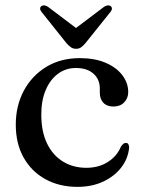

<svg xmlns="http://www.w3.org/2000/svg" viewBox="-20 -699 542 730"><path d="M467.5 -349Q467.5 -325.5 452.2 -309.8Q437 -294 411.5 -294Q386.5 -294 373 -308.2Q359.5 -322.5 359.5 -346.5V-362.5Q359.5 -397.5 335.2 -419Q311 -440.5 268.5 -440.5Q230.5 -440.5 200.8 -418.8Q171 -397 154 -357.2Q137 -317.5 137 -263.5Q137 -198.5 159 -153.2Q181 -108 219.8 -84.5Q258.5 -61 308 -61Q355.5 -61 390.2 -83.2Q425 -105.5 440 -142Q446 -150 450 -153Q454 -156 459 -155.5Q465.5 -155.5 468.2 -150.2Q471 -145 471 -137.5Q467 -96 441 -62.2Q415 -28.5 372.2 -8.5Q329.5 11.5 274.5 11.5Q205.5 11.5 152.5 -17.8Q99.5 -47 69.8 -100Q40 -153 40 -225Q40 -296.5 70.2 -353.5Q100.5 -410.5 155.2 -444.2Q210 -478 283.5 -478Q340.5 -478 381.8 -460.2Q423 -442.5 445.2 -413Q467.5 -383.5 467.5 -349ZM289 -577.5 162.5 -673Q155 -678 148.2 -678.5Q141.5 -679 136.5 -675Q132.5 -672 132.5 -666.2Q132.5 -660.5 138.5 -653L233 -534.5Q242 -524.5 250 -519Q258 -513.5 269 -513.5Q280.5 -513.5 288.2 -519Q296 -524.5 304.5 -534.5L399.5 -653Q405.5 -660.5 405.5 -666.2Q405.5 -672 401.5 -675Q396.5 -679 389.8 -678.5Q383 -678 375.5 -673L249 -577.5Z"/></svg>

Font: Fraunces 24pt
Style: Regular
Weight: 400
Version: Version 1.000;[b76b70a41]